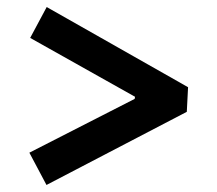

<svg xmlns="http://www.w3.org/2000/svg" viewBox="-20 -520 617 546"><path d="M112.2 6 63.5 -85.8 363 -238.8 364 -244.8 65.8 -412.2 112.8 -500 514.8 -272 511.2 -202Z"/></svg>

Font: Eczar
Style: Regular
Weight: 400
Designer: Vaibhav Singh
Foundry: Rosetta Type Foundry
Version: Version 2.000